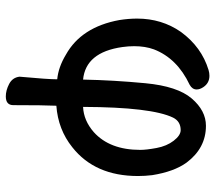

<svg xmlns="http://www.w3.org/2000/svg" viewBox="-60 -481 741 661"><g transform="rotate(90 310.5 -150.5)"><path d="M312 200Q291 200 269 188.5Q247 177 244 153Q253 55 253 23Q211 19 168 -7Q73 -60 49 -191Q44 -223 44 -252Q44 -337 90 -403Q142 -474 221 -498Q231 -501 241 -501Q266 -501 280 -480Q288 -468 288 -457Q288 -442 272 -433Q181 -390 150 -310Q139 -280 139 -242Q139 -222 142 -201Q160 -75 254 -66Q256 -170 266.5 -280.5Q277 -391 319 -440Q361 -489 413 -489Q490 -489 540 -422Q571 -379 583 -304Q586 -279 586 -255Q586 -107 487 -29Q426 20 344 26Q342 69 342 174Q342 200 312 200ZM348 -66Q395 -68 435 -103Q496 -158 496 -263Q496 -284 489.5 -319Q483 -354 464.5 -378Q446 -402 428 -402Q398 -402 385 -376Q349 -302 348 -66Z"/></g></svg>

Font: LXGW ZhenKai
Style: Regular
Weight: 400
Designer: LXGW / Fontworks Inc.
Foundry: LXGW / Fontworks Inc.
Version: Version 0.800;June 8, 2025